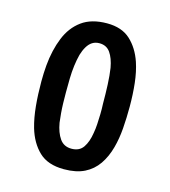

<svg xmlns="http://www.w3.org/2000/svg" viewBox="-87 -599 601 679"><g transform="rotate(15 213.5 -259.0)"><path d="M208 10Q149 10 116.5 -21Q84 -52 69 -103Q59 -138 55 -180Q51 -222 51 -269Q51 -300 53.5 -328.5Q56 -357 62 -383Q68 -409 77 -431Q95 -476 130.5 -502Q166 -528 223 -528Q277 -528 308.5 -499Q340 -470 356 -423Q367 -390 371.5 -349.5Q376 -309 376 -264Q376 -222 373 -183.5Q370 -145 361 -112Q351 -75 332 -47.5Q313 -20 283 -5Q253 10 208 10ZM215 -67Q244 -67 258 -87.5Q272 -108 277 -141Q280 -157 281 -174.5Q282 -192 282.5 -211Q283 -230 282 -250Q282 -286 280.5 -319.5Q279 -353 275 -379Q269 -413 255 -433Q241 -453 215 -453Q200 -453 189 -446Q178 -439 170 -425.5Q162 -412 157 -395Q152 -376 149 -353Q146 -330 145.5 -305Q145 -280 145 -254Q145 -235 145.5 -215.5Q146 -196 147.5 -178.5Q149 -161 151 -145Q157 -110 172 -88.5Q187 -67 215 -67Z"/></g></svg>

Font: Truculenta SemiBold
Style: Regular
Weight: 600
Version: Version 1.002